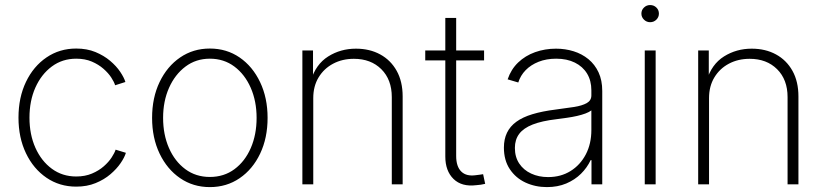

<svg xmlns="http://www.w3.org/2000/svg" viewBox="-20 -745 3332 776"><path d="M288.1 9.3Q220.7 9.3 168 -26.6Q115.2 -62.5 85 -125.5Q54.7 -188.5 54.7 -269.5Q54.7 -351.1 85 -414.1Q115.2 -477.1 168 -512.9Q220.7 -548.8 288.1 -548.8Q331.5 -548.8 365.7 -534.7Q399.9 -520.5 425 -499.3Q450.2 -478 465.8 -454.8Q481.4 -431.6 486.8 -413.6L445.3 -400.4Q441.4 -413.6 429.7 -431.6Q418 -449.7 398.2 -467Q378.4 -484.4 351.1 -496.1Q323.7 -507.8 288.1 -507.8Q231.9 -507.8 189.5 -476.3Q147 -444.8 123 -391.1Q99.1 -337.4 99.1 -269.5Q99.1 -201.7 123 -147.9Q147 -94.2 189.5 -63Q231.9 -31.7 288.1 -31.7Q323.7 -31.7 351.6 -43.5Q379.4 -55.2 399.4 -72.8Q419.4 -90.3 431.4 -108.9Q443.4 -127.4 447.3 -140.1L488.8 -127.4Q483.4 -108.9 467.5 -85.7Q451.7 -62.5 426.3 -40.8Q400.9 -19 366.2 -4.9Q331.5 9.3 288.1 9.3Z M828.1 11.2Q760.7 11.2 708 -24.9Q655.3 -61 625 -124.3Q594.7 -187.5 594.7 -268.6Q594.7 -350.1 625 -413.3Q655.3 -476.6 708 -512.7Q760.7 -548.8 828.1 -548.8Q896 -548.8 948.5 -512.7Q1001 -476.6 1031.2 -413.1Q1061.5 -349.6 1061.5 -268.6Q1061.5 -187.5 1031.5 -124.3Q1001.5 -61 948.7 -24.9Q896 11.2 828.1 11.2ZM828.1 -29.8Q885.3 -29.8 927.7 -61.3Q970.2 -92.8 993.7 -147Q1017.1 -201.2 1017.1 -268.6Q1017.1 -335.9 993.4 -390.1Q969.7 -444.3 927.2 -476.1Q884.8 -507.8 828.1 -507.8Q772 -507.8 729.5 -475.8Q687 -443.8 663.1 -389.9Q639.2 -335.9 639.2 -268.6Q639.2 -201.2 662.8 -147Q686.5 -92.8 729 -61.3Q771.5 -29.8 828.1 -29.8Z M1246.1 -348.6V0H1202.1V-541H1245.1V-418.9H1236.3Q1256.3 -485.4 1306.4 -516.8Q1356.4 -548.3 1418.5 -548.3Q1474.1 -548.3 1516.6 -525.1Q1559.1 -502 1583.3 -458.7Q1607.4 -415.5 1607.4 -355V0H1563.5V-352.5Q1563.5 -423.3 1521.2 -465.3Q1479 -507.3 1410.2 -507.3Q1363.3 -507.3 1326.2 -487.5Q1289.1 -467.8 1267.6 -432.1Q1246.1 -396.5 1246.1 -348.6Z M1936.5 -541V-501H1698.7V-541ZM1779.8 -672.4H1823.7V-114.7Q1823.7 -71.8 1844.5 -51.5Q1865.2 -31.2 1904.3 -37.1Q1910.2 -37.6 1918 -38.8Q1925.8 -40 1932.6 -41L1940.9 -2Q1932.6 0 1923.3 1.5Q1914.1 2.9 1905.3 3.4Q1846.2 10.7 1813 -21.7Q1779.8 -54.2 1779.8 -112.3Z M2190.4 11.2Q2143.6 11.2 2104 -7.1Q2064.5 -25.4 2040.5 -61.3Q2016.6 -97.2 2016.6 -148.4Q2016.6 -182.6 2029.1 -208.5Q2041.5 -234.4 2066.9 -252.9Q2092.3 -271.5 2131.8 -283.4Q2171.4 -295.4 2225.6 -302.2Q2268.1 -307.6 2300.5 -312.7Q2333 -317.9 2351.6 -328.4Q2370.1 -338.9 2370.1 -359.4V-379.9Q2370.1 -418.9 2352.8 -447.5Q2335.4 -476.1 2303.5 -491.9Q2271.5 -507.8 2228 -507.8Q2188.5 -507.8 2157 -495.4Q2125.5 -482.9 2104.5 -461.4Q2083.5 -439.9 2074.7 -411.6L2031.7 -424.3Q2045.4 -464.8 2074.2 -492.4Q2103 -520 2142.8 -534.2Q2182.6 -548.3 2227.1 -548.3Q2264.6 -548.3 2298.3 -537.8Q2332 -527.3 2358.2 -505.9Q2384.3 -484.4 2399.2 -452.4Q2414.1 -420.4 2414.1 -377.4V0H2370.6V-97.7H2367.2Q2353 -67.4 2328.1 -42.7Q2303.2 -18.1 2268.6 -3.4Q2233.9 11.2 2190.4 11.2ZM2195.3 -29.3Q2246.6 -29.3 2285.9 -53.7Q2325.2 -78.1 2347.7 -121.1Q2370.1 -164.1 2370.1 -219.2V-298.8Q2361.3 -292 2346.4 -286.4Q2331.5 -280.8 2312.3 -276.4Q2293 -272 2271.7 -269Q2250.5 -266.1 2229 -263.2Q2169.9 -256.3 2132.8 -241.7Q2095.7 -227.1 2078.4 -203.9Q2061 -180.7 2061 -147Q2061 -110.4 2078.6 -84Q2096.2 -57.6 2126.7 -43.5Q2157.2 -29.3 2195.3 -29.3Z M2585.9 0V-541H2629.9V0ZM2607.4 -655.3Q2593.3 -655.3 2582.8 -665.5Q2572.3 -675.8 2572.3 -689.9Q2572.3 -704.6 2582.8 -714.6Q2593.3 -724.6 2607.4 -724.6Q2622.6 -724.6 2632.8 -714.6Q2643.1 -704.6 2643.1 -689.9Q2643.1 -675.8 2632.8 -665.5Q2622.6 -655.3 2607.4 -655.3Z M2845.7 -348.6V0H2801.8V-541H2844.7V-418.9H2835.9Q2856 -485.4 2906 -516.8Q2956.1 -548.3 3018.1 -548.3Q3073.7 -548.3 3116.2 -525.1Q3158.7 -502 3182.9 -458.7Q3207 -415.5 3207 -355V0H3163.1V-352.5Q3163.1 -423.3 3120.8 -465.3Q3078.6 -507.3 3009.8 -507.3Q2962.9 -507.3 2925.8 -487.5Q2888.7 -467.8 2867.2 -432.1Q2845.7 -396.5 2845.7 -348.6Z"/></svg>

Font: Inter 17pt ExtraLight
Style: Regular
Weight: 250
Version: Version 4.001;git-66647c0bb